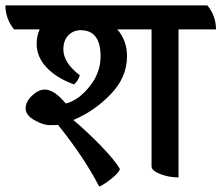

<svg xmlns="http://www.w3.org/2000/svg" viewBox="-62 -638 821 712"><path d="M739 -529H600V20Q565 20 532.5 7.5Q500 -5 500 -21V-529H373Q409 -488 409 -429Q409 -351 348 -288Q287 -225 210 -193Q259 -152 311.5 -98Q364 -44 383 -11Q377 4 351.5 24.5Q326 45 306 54Q249 -56 153 -175Q147 -174 122.5 -174Q98 -174 65.5 -192.5Q33 -211 33 -236Q33 -261 57 -283.5Q81 -306 104 -306Q139 -306 182 -254Q229 -266 270 -317Q311 -368 311 -429Q311 -526 237 -526Q210 -526 191.5 -507Q173 -488 173 -455Q173 -405 234 -359Q227 -336 212 -325Q147 -349 110.5 -388Q74 -427 74 -475Q74 -505 85 -529H-10Q-42 -569 -42 -618H707Q739 -579 739 -529Z"/></svg>

Font: Karma SemiBold
Style: Regular
Weight: 600
Designer: Joana Correia
Foundry: Indian Type Foundry
Version: Version 1.202;PS 1.0;hotconv 1.0.78;makeotf.lib2.5.61930; tt